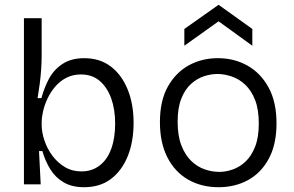

<svg xmlns="http://www.w3.org/2000/svg" viewBox="-20 -770 1229 802"><path d="M331 12Q281 12 246.5 -8Q212 -28 190.5 -62.5Q169 -97 157 -139H143L150 0H80V-253V-694H154V-537Q154 -511 152 -481Q150 -451 146 -420.5Q142 -390 137 -360H153Q164 -402 184 -440Q204 -478 240.5 -502.5Q277 -527 332 -527Q397 -527 442.5 -492.5Q488 -458 513 -397Q538 -336 538 -257Q538 -178 513.5 -117.5Q489 -57 443.5 -22.5Q398 12 331 12ZM320 -54Q364 -54 396 -78.5Q428 -103 444.5 -148Q461 -193 461 -254Q461 -313 444.5 -359Q428 -405 396.5 -432Q365 -459 318 -459Q284 -459 257 -445Q230 -431 210.5 -408Q191 -385 178.5 -358.5Q166 -332 160 -305.5Q154 -279 154 -259V-249Q154 -218 165.5 -183.5Q177 -149 198.5 -120Q220 -91 250.5 -72.5Q281 -54 320 -54Z M893 12Q821 12 765.5 -20Q710 -52 679 -113Q648 -174 648 -260Q648 -349 681 -408Q714 -467 768.5 -497Q823 -527 890 -527Q959 -527 1014.5 -495.5Q1070 -464 1102.5 -403.5Q1135 -343 1135 -255Q1135 -167 1103 -107.5Q1071 -48 1016.5 -18Q962 12 893 12ZM896 -52Q923 -52 952 -62Q981 -72 1005.5 -95Q1030 -118 1045.5 -157Q1061 -196 1061 -254Q1061 -313 1045.5 -352.5Q1030 -392 1004.5 -416Q979 -440 948 -450.5Q917 -461 888 -461Q861 -461 832 -451.5Q803 -442 778 -419.5Q753 -397 737.5 -358.5Q722 -320 722 -262Q722 -203 737.5 -163Q753 -123 778 -98.5Q803 -74 834 -63Q865 -52 896 -52ZM750 -579V-649L893 -750L1034 -649V-579L893 -681Z"/></svg>

Font: Bricolage Grotesque Light
Style: Regular
Weight: 300
Designer: Mathieu Triay
Foundry: Atelier Triay
Version: Version 1.000;gftools[0.9.30]